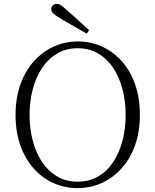

<svg xmlns="http://www.w3.org/2000/svg" viewBox="-20 -952 799 987"><path d="M438 -797 426 -779Q393 -798 360.5 -816.5Q328 -835 296 -854Q267 -871 255 -882Q243 -893 243 -905Q243 -916 251.5 -924Q260 -932 272 -932Q283 -932 295.5 -923.5Q308 -915 330 -894Q356 -872 383 -847Q410 -822 438 -797ZM379 15Q314 15 256 -10.5Q198 -36 154 -85Q110 -134 85 -203.5Q60 -273 60 -361Q60 -448 85 -518Q110 -588 154 -637Q198 -686 256 -712.5Q314 -739 379 -739Q445 -739 502.5 -713.5Q560 -688 604.5 -639Q649 -590 674 -520Q699 -450 699 -361Q699 -274 674 -204.5Q649 -135 604.5 -86Q560 -37 502.5 -11Q445 15 379 15ZM379 -18Q439 -18 485.5 -45.5Q532 -73 563 -120.5Q594 -168 610 -230Q626 -292 626 -361Q626 -430 610 -492Q594 -554 563 -601.5Q532 -649 485.5 -676.5Q439 -704 379 -704Q319 -704 273 -676.5Q227 -649 195.5 -601.5Q164 -554 148 -492Q132 -430 132 -361Q132 -292 148 -230Q164 -168 195.5 -120.5Q227 -73 273 -45.5Q319 -18 379 -18Z"/></svg>

Font: Noto Serif JP ExtraLight
Style: Regular
Weight: 200
Designer: Ryoko NISHIZUKA  (kana & ideographs); Frank Grießhammer (Latin, Greek & Cyrillic); Wenlong ZHANG  (bopomofo); Sandoll Co
Foundry: Adobe
Version: Version 2.002-H1;hotconv 1.1.0;makeotfexe 2.6.0